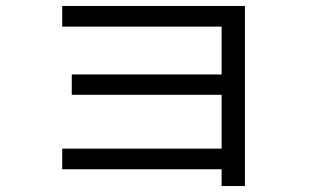

<svg xmlns="http://www.w3.org/2000/svg" viewBox="-20 -585 1040 642"><path d="M721 37V-19H188V-88H721V-268H220V-336H721V-496H188V-565H799V37Z"/></svg>

Font: M PLUS 1 Thin
Style: Regular
Weight: 400
Version: Version 1.001